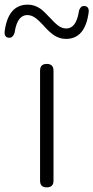

<svg xmlns="http://www.w3.org/2000/svg" viewBox="-73 -809 403 829"><path d="M129 0Q100 0 100 -29V-504Q100 -533 129 -533Q158 -533 158 -504V-266V-29Q158 0 129 0ZM212 -641Q184 -641 160 -657Q143 -668 120 -693Q117 -696 113 -701Q92 -723 81 -731Q63 -744 45 -744Q3 -744 -9 -674Q-10 -663 -17 -654Q-24 -645 -34 -646Q-55 -647 -53 -673Q-38 -789 47 -789Q76 -789 102 -771Q117 -760 143 -732Q165 -708 176 -700Q194 -686 213 -686Q255 -686 267 -756Q268 -767 274.5 -775.5Q281 -784 291 -783Q312 -782 310 -757Q295 -641 212 -641Z"/></svg>

Font: GenSenRounded TW L
Style: Regular
Weight: 300
Version: Version 1.501;PS 1;hotconv 16.6.51;makeotf.lib2.5.65220